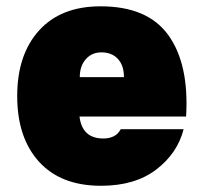

<svg xmlns="http://www.w3.org/2000/svg" viewBox="-20 -580 636 605"><path d="M230.5 -212.9Q238.8 -143.6 305.7 -143.6Q324.2 -143.6 338.4 -150.6Q352.5 -157.7 360.4 -172.9H558.6Q539.1 -96.7 472.2 -45.7Q405.3 5.4 298.3 5.4Q171.9 5.4 103 -70.3Q34.2 -146 34.2 -277.3Q34.2 -407.7 103 -483.9Q171.9 -560.1 296.9 -560.1Q445.8 -560.1 511 -468.5Q576.2 -377 566.4 -212.9ZM231.4 -336.9H370.6Q370.6 -373.5 351.6 -394.3Q332.5 -415 299.3 -415Q269.5 -415 250.5 -393.6Q231.4 -372.1 231.4 -336.9Z"/></svg>

Font: Estedad-FD Black
Style: Regular
Weight: 900
Designer: Amin Abedi
Version: Version 7.3